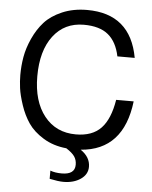

<svg xmlns="http://www.w3.org/2000/svg" viewBox="-62 -792 832 1048"><g transform="rotate(5 354.5 -268.0)"><path d="M457 111Q457 153 419 179Q381 205 325 205Q297 205 249 195V150Q275 160 312 160Q384 160 384 106Q384 80 371 61Q358 42 325 21Q253 14 198.5 -19.5Q144 -53 115 -95.5Q86 -138 68 -192Q50 -246 45 -284Q40 -322 40 -356Q40 -406 48.5 -455Q57 -504 81 -557Q105 -610 140.5 -649.5Q176 -689 236.5 -715Q297 -741 373 -741Q611 -741 654 -503H559Q543 -581 496 -620Q449 -659 362 -659Q256 -659 194.5 -578Q133 -497 133 -357Q133 -220 197 -139.5Q261 -59 370 -59Q460 -59 508 -109.5Q556 -160 573 -266H669Q637 4 404 22Q457 58 457 111Z"/></g></svg>

Font: ColatingCofangSans
Style: Regular
Weight: 400
Foundry: GNU
Version: Version 412.227;June 27, 2022;FontCreator 11.0.0.2412 32-bit